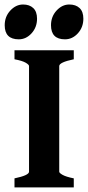

<svg xmlns="http://www.w3.org/2000/svg" viewBox="-35 -812 381 832"><path d="M27.8 0V-39.1Q90.8 -52.2 90.8 -67.9V-525.9Q90.8 -531.7 76.2 -540.3Q61.5 -548.8 27.8 -555.2V-594.2H284.7V-555.2Q221.7 -542 221.7 -525.9V-67.9Q221.7 -62.5 236.3 -54.2Q251 -45.9 284.7 -39.1V0ZM125.5 -731Q125.5 -693.8 101.8 -667.7Q78.1 -641.6 46.4 -641.6Q-14.6 -641.6 -14.6 -702.6Q-14.6 -740.2 9.8 -766.4Q34.2 -792.5 64.9 -792.5Q92.8 -792.5 109.1 -777.1Q125.5 -761.7 125.5 -731ZM326.2 -731Q326.2 -693.8 302.5 -667.7Q278.8 -641.6 246.6 -641.6Q186 -641.6 186 -702.6Q186 -740.2 210.2 -766.4Q234.4 -792.5 265.1 -792.5Q293.5 -792.5 309.8 -777.1Q326.2 -761.7 326.2 -731Z"/></svg>

Font: Namdhinggo ExtraBold
Style: Regular
Weight: 800
Designer: Victor Gaultney
Foundry: SIL International
Version: Version 3.001